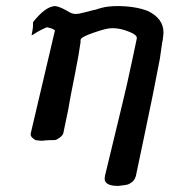

<svg xmlns="http://www.w3.org/2000/svg" viewBox="-20 -456 571 633"><path d="M366 -436Q425 -436 467 -420Q519 -395 519 -349Q519 -343 518 -336Q517 -333 517 -328Q517 -323 515 -318L507 -262Q487 -155 453 5L428 124Q426 132 421 138.5Q416 145 408 149Q402 153 393 154Q384 155 370 157Q325 157 325 133Q325 129 326 124L383 -112Q390 -141 399 -180Q408 -219 416 -258L431 -329Q431 -330 431 -331Q431 -342 404 -352Q376 -363 353 -363Q351 -363 348 -363Q339 -363 325 -359.5Q311 -356 288 -348Q247 -334 246 -325Q245 -324 245 -323Q245 -322 245.5 -321.5Q246 -321 246 -321Q246 -320 245 -319L246 -320L239 -275Q234 -247 227.5 -213.5Q221 -180 213 -140Q211 -129 209 -118Q207 -107 205 -95L189 -18Q187 -7 167 4Q162 6 157 6Q152 6 144 6Q140 6 136.5 6.5Q133 7 128 7Q123 8 117 8Q115 8 109.5 7.5Q104 7 97 6Q89 1 85 -3.5Q81 -8 81 -14Q81 -16 82 -19L161 -355Q161 -358 158 -358Q149 -364 134 -366Q131 -365 118.5 -359Q106 -353 84 -339Q88 -359 88.5 -366.5Q89 -374 89 -383Q128 -433 160 -436Q173 -436 200 -421Q216 -410 229 -410Q230 -410 231 -410Q239 -410 254 -414Q269 -418 289 -423Q290 -423 290 -423L294 -424Q295 -424 295 -424Q318 -432 335 -434Q352 -436 366 -436Z"/></svg>

Font: New Athena Unicode
Style: Bold Italic
Weight: 700
Designer: J. Rusten 1997; rev. by R. Hancock 2001, 2002, rev. by D. Mastronarde 2002-2021
Foundry: Society for Classical Studies (formerly American Philological Association)
Version: Version 5.008